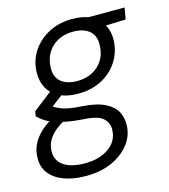

<svg xmlns="http://www.w3.org/2000/svg" viewBox="-140 -601 812 921"><g transform="rotate(-15 266.0 -140.5)"><path d="M174 232Q112 232 66 215Q20 198 -5.5 165.5Q-31 133 -29 87Q-29 55 -16 26Q-3 -3 23 -29Q49 -55 87 -76L139 -51Q94 -27 69.5 4.5Q45 36 44 75Q43 105 59.5 127Q76 149 107.5 160.5Q139 172 184 172Q258 172 304.5 138.5Q351 105 352 50Q354 19 330 -5.5Q306 -30 235 -34Q188 -37 153 -43.5Q118 -50 92 -59Q66 -68 47 -80.5Q28 -93 14 -107L18 -131L122 -212L179 -188L75 -109L85 -143Q100 -134 113.5 -126Q127 -118 143.5 -112Q160 -106 184 -102Q208 -98 244 -96Q316 -91 356 -70Q396 -49 411 -19Q426 11 425 45Q424 97 392 139Q360 181 304.5 206.5Q249 232 174 232ZM240 -159Q184 -159 146 -178.5Q108 -198 90 -232Q72 -266 73 -308Q74 -366 104.5 -412.5Q135 -459 186.5 -486Q238 -513 303 -513Q360 -513 397 -493.5Q434 -474 452.5 -440.5Q471 -407 470 -364Q468 -307 438.5 -260Q409 -213 357.5 -186Q306 -159 240 -159ZM251 -219Q316 -219 357 -257.5Q398 -296 399 -358Q401 -404 372.5 -428.5Q344 -453 292 -453Q228 -453 187 -415Q146 -377 144 -314Q142 -268 170.5 -243.5Q199 -219 251 -219ZM371 -438 357 -501H561L551 -444Z"/></g></svg>

Font: DM Sans 18pt Light
Style: Italic
Weight: 300
Italic angle: -10°
Designer: Colophon Foundry, Jonny Pinhorn
Foundry: Colophon Foundry
Version: Version 4.004;gftools[0.9.30]